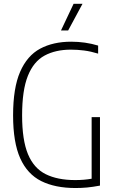

<svg xmlns="http://www.w3.org/2000/svg" viewBox="-20 -964 598 990"><path d="M369.5 5.5Q264.5 5.5 192.8 -30.2Q121 -66 84.2 -148Q47.5 -230 47.5 -369Q47.5 -510.5 83.8 -593.8Q120 -677 187 -713Q254 -749 347 -749Q419.5 -749 486 -729V-687.5Q448.5 -699 414.2 -703.5Q380 -708 345.5 -708Q266.5 -708 210 -677.5Q153.5 -647 123.8 -573Q94 -499 94 -369Q94 -242 124.2 -169.2Q154.5 -96.5 215.5 -66Q276.5 -35.5 368 -35.5Q413.5 -35.5 452.5 -42.5V-360H495.5V-7Q458.5 0 429 2.8Q399.5 5.5 369.5 5.5ZM294.5 -807 359.5 -944.5H405.5L331.5 -807Z"/></svg>

Font: Encode Sans Condensed Condensed ExtraLight
Style: Regular
Weight: 200
Width: 3
Designer: Multiple Designers
Foundry: Impallari Type
Version: Version 3.000; ttfautohint (v1.8.3) -l 8 -r 50 -G 200 -x 14 